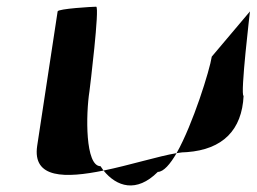

<svg xmlns="http://www.w3.org/2000/svg" viewBox="-20 -728 766 573"><path d="M91 -293C76 -194 176 -196 289 -219C286 -223 283 -228 280 -232C234 -232 236 -386 247 -456C248 -463 278 -708 267 -708C257 -708 153 -702 152 -694ZM289 -219C328 -171 387 -151 451 -215C468 -215 488 -238 507 -271C453 -262 367 -235 289 -219ZM507 -271C519 -273 529 -274 538 -274C645 -282 702 -340 707 -442C696 -442 727 -702 726 -694L612 -559C606 -519 556 -358 507 -271Z"/></svg>

Font: Ampere
Style: Ita
Weight: 400
Version: Version 1